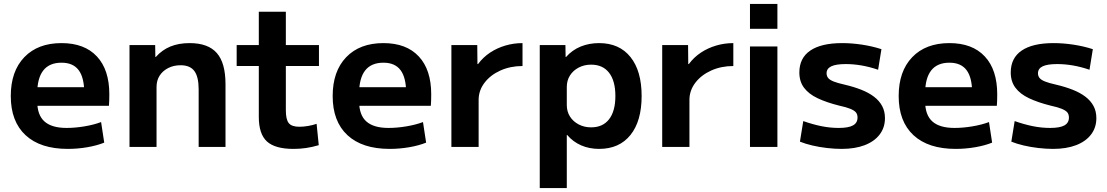

<svg xmlns="http://www.w3.org/2000/svg" viewBox="-20 -750 5651 980"><path d="M326 10Q186 10 110.5 -60Q35 -130 35 -260Q35 -386 104 -458Q173 -530 294 -530Q411 -530 474.5 -462Q538 -394 538 -269Q538 -255 537.5 -237Q537 -219 536 -210H112V-305H429L410 -276Q410 -354 381.5 -392Q353 -430 294 -430Q232 -430 201 -390.5Q170 -351 170 -273V-233Q170 -163 207 -130Q244 -97 320 -97Q363 -97 411 -105Q459 -113 496 -127L512 -22Q475 -7 425.5 1.5Q376 10 326 10Z M641 0V-520H772L773 -459H775Q807 -495 849.5 -512.5Q892 -530 948 -530Q1042 -530 1086.5 -479.5Q1131 -429 1131 -320V0H994V-293Q994 -358 972 -387.5Q950 -417 902 -417Q866 -417 838 -402.5Q810 -388 794.5 -363.5Q779 -339 779 -306V0Z M1478 10Q1384 10 1342.5 -28Q1301 -66 1301 -153V-413H1188V-520H1301V-690H1439V-520H1608V-413H1439V-187Q1439 -140 1454 -121.5Q1469 -103 1508 -103Q1529 -103 1552.5 -107Q1576 -111 1596 -118L1607 -9Q1573 1 1542 5.5Q1511 10 1478 10Z M1969 10Q1829 10 1753.5 -60Q1678 -130 1678 -260Q1678 -386 1747 -458Q1816 -530 1937 -530Q2054 -530 2117.5 -462Q2181 -394 2181 -269Q2181 -255 2180.5 -237Q2180 -219 2179 -210H1755V-305H2072L2053 -276Q2053 -354 2024.5 -392Q1996 -430 1937 -430Q1875 -430 1844 -390.5Q1813 -351 1813 -273V-233Q1813 -163 1850 -130Q1887 -97 1963 -97Q2006 -97 2054 -105Q2102 -113 2139 -127L2155 -22Q2118 -7 2068.5 1.5Q2019 10 1969 10Z M2284 0V-520H2416L2417 -423H2420Q2446 -458 2481.5 -481.5Q2517 -505 2559.5 -517.5Q2602 -530 2647 -530V-413Q2585 -413 2534 -390Q2483 -367 2453 -327.5Q2423 -288 2423 -240V0Z M3038 -530Q3141 -530 3198 -459Q3255 -388 3255 -260Q3255 -132 3198 -61Q3141 10 3038 10Q2988 10 2946.5 -8Q2905 -26 2875 -61H2873V210H2735V-520H2866L2867 -459H2869Q2901 -495 2944 -512.5Q2987 -530 3038 -530ZM2997 -420Q2962 -420 2933.5 -405Q2905 -390 2889 -364.5Q2873 -339 2873 -306V-214Q2873 -181 2889 -155.5Q2905 -130 2933.5 -115Q2962 -100 2997 -100Q3057 -100 3089 -141.5Q3121 -183 3121 -260Q3121 -337 3089 -378.5Q3057 -420 2997 -420Z M3360 0V-520H3492L3493 -423H3496Q3522 -458 3557.5 -481.5Q3593 -505 3635.5 -517.5Q3678 -530 3723 -530V-413Q3661 -413 3610 -390Q3559 -367 3529 -327.5Q3499 -288 3499 -240V0Z M3808 -603V-730H3948V-603ZM3808 0V-513H3948V0Z M4276 10Q4241 10 4201.5 5.5Q4162 1 4126 -7.5Q4090 -16 4063 -27L4080 -132Q4128 -115 4172.5 -106Q4217 -97 4261 -97Q4311 -97 4334 -110Q4357 -123 4357 -150Q4357 -166 4349 -176Q4341 -186 4320.5 -194.5Q4300 -203 4263 -211Q4199 -227 4153.5 -248.5Q4108 -270 4084 -302Q4060 -334 4060 -380Q4060 -454 4116 -492Q4172 -530 4279 -530Q4328 -530 4380.5 -522Q4433 -514 4479 -499L4462 -394Q4418 -409 4377 -416Q4336 -423 4297 -423Q4247 -423 4223 -411.5Q4199 -400 4199 -376Q4199 -362 4207 -352Q4215 -342 4235 -334Q4255 -326 4291 -318Q4338 -307 4376 -292Q4414 -277 4441 -256.5Q4468 -236 4482.5 -209Q4497 -182 4497 -147Q4497 -99 4470 -63.5Q4443 -28 4393.5 -9Q4344 10 4276 10Z M4858 10Q4718 10 4642.5 -60Q4567 -130 4567 -260Q4567 -386 4636 -458Q4705 -530 4826 -530Q4943 -530 5006.5 -462Q5070 -394 5070 -269Q5070 -255 5069.5 -237Q5069 -219 5068 -210H4644V-305H4961L4942 -276Q4942 -354 4913.5 -392Q4885 -430 4826 -430Q4764 -430 4733 -390.5Q4702 -351 4702 -273V-233Q4702 -163 4739 -130Q4776 -97 4852 -97Q4895 -97 4943 -105Q4991 -113 5028 -127L5044 -22Q5007 -7 4957.5 1.5Q4908 10 4858 10Z M5355 10Q5320 10 5280.5 5.5Q5241 1 5205 -7.5Q5169 -16 5142 -27L5159 -132Q5207 -115 5251.5 -106Q5296 -97 5340 -97Q5390 -97 5413 -110Q5436 -123 5436 -150Q5436 -166 5428 -176Q5420 -186 5399.5 -194.5Q5379 -203 5342 -211Q5278 -227 5232.5 -248.5Q5187 -270 5163 -302Q5139 -334 5139 -380Q5139 -454 5195 -492Q5251 -530 5358 -530Q5407 -530 5459.5 -522Q5512 -514 5558 -499L5541 -394Q5497 -409 5456 -416Q5415 -423 5376 -423Q5326 -423 5302 -411.5Q5278 -400 5278 -376Q5278 -362 5286 -352Q5294 -342 5314 -334Q5334 -326 5370 -318Q5417 -307 5455 -292Q5493 -277 5520 -256.5Q5547 -236 5561.5 -209Q5576 -182 5576 -147Q5576 -99 5549 -63.5Q5522 -28 5472.5 -9Q5423 10 5355 10Z"/></svg>

Font: M PLUS 1 Thin
Style: Bold
Weight: 700
Version: Version 1.001